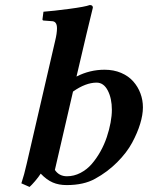

<svg xmlns="http://www.w3.org/2000/svg" viewBox="-20 -718 582 755"><path d="M419.9 -286.1Q419.9 -331.1 403.8 -362.1Q387.7 -393.1 359.9 -393.1Q316.9 -393.1 267.1 -357.9L195.8 -49.8Q212.4 -24.9 243.2 -24.9Q271 -24.9 296.4 -38.1Q321.8 -51.3 340.6 -73Q359.4 -94.7 374.8 -122.1Q390.1 -149.4 399.9 -178.7Q409.7 -208 414.8 -235.6Q419.9 -263.2 419.9 -286.1ZM319.8 -583 280.8 -417Q333 -443.8 391.1 -443.8Q427.2 -443.8 456.3 -431.4Q485.4 -418.9 503.9 -397.9Q522.5 -377 532.2 -350.8Q542 -324.7 542 -295.9Q542 -266.6 531.2 -231.2Q520.5 -195.8 499.5 -156.7Q478.5 -117.7 440.4 -79.6Q402.3 -41.5 354 -15.1Q309.6 9.8 242.2 9.8Q210.9 9.8 187.3 -0.5Q163.6 -10.7 140.1 -35.2Q131.3 -21.5 117.7 -5.6Q104 10.3 96.2 17.1L64 2.9Q75.2 -30.3 85 -74.2L196.8 -557.1Q204.1 -586.9 204.1 -606.9Q204.1 -634.8 183.1 -634.8L151.9 -637.2Q147 -637.2 147 -642.1L150.9 -671.9Q189.9 -674.8 252.4 -683.1Q314.9 -691.4 333 -698.2Q345.2 -698.2 345.2 -688Z"/></svg>

Font: Linux Libertine
Style: Bold Italic
Weight: 700
Italic angle: -11.5°
Designer: Philipp H. Poll
Foundry: Philipp H. Poll
Version: Version 4.0.5